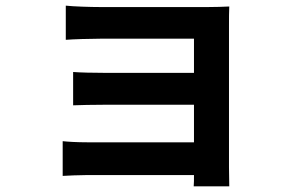

<svg xmlns="http://www.w3.org/2000/svg" viewBox="-20 -585 1040 680"><path d="M791 -495C791 -516 791 -549 792 -562C776 -561 739 -560 715 -560H337C300 -560 239 -562 213 -565V-444C237 -446 300 -448 337 -448H667V-327H348C310 -327 265 -328 239 -330V-212C262 -213 310 -214 348 -214H667V-81H289C253 -81 219 -83 202 -85V38C219 37 260 35 288 35H667C667 50 667 66 666 75H792C792 57 791 23 791 7Z"/></svg>

Font: Genne Gothic Bold
Style: Regular
Weight: 700
Designer: Ryoko NISHIZUKA (kana & ideographs); Paul D. Hunt (Latin, Greek & Cyrillic); Wenlong ZHANG (bopomofo); Sandoll Communica
Foundry: Adobe Systems Incorporated
Version: Version 1.004;PS 1.004;hotconv 16.6.51;makeotf.lib2.5.65220